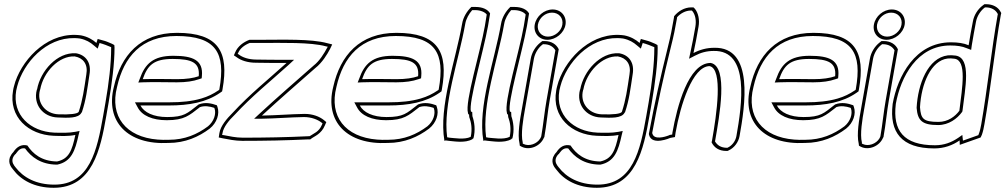

<svg xmlns="http://www.w3.org/2000/svg" viewBox="-20 -655 4776 912"><path d="M42 -225C20 -99 115 -15 235 -10C270 -9 303 -7 338 -14C322 61 307 100 251 112C177 111 136 75 110 36C81 29 59 43 43 68C36 75 31 83 27 92C17 122 35 141 42 150C79 200 143 237 235 237C419 237 457 56 485 -105L496 -168C512 -261 524 -353 524 -429L523 -441L512 -447C496 -454 482 -460 469 -463L444 -470L438 -451C420 -467 396 -481 365 -487C216 -508 94 -385 53 -268C49 -254 44 -239 42 -225ZM57 -225C59 -237 64 -253 68 -266C107 -378 221 -491 360 -472C389 -466 409 -454 426 -439L444 -424L453 -451L462 -448H463C474 -445 488 -439 503 -433L508 -431V-426C508 -351 497 -260 481 -168L470 -105C441 60 406 222 238 222C150 222 90 187 54 140C46 130 34 116 41 95C44 88 47 83 52 78L55 76L56 74C70 54 82 47 99 50C128 90 173 126 249 127H251H252C319 113 337 61 353 -13L358 -33L338 -29C306 -23 273 -24 238 -25C124 -30 37 -109 57 -225ZM155 -229C136 -158 185 -99 254 -97C302 -95 353 -92 367 -120L368 -121L369 -122C389 -182 394 -229 405 -301C415 -357 388 -394 341 -402H340H339C252 -407 172 -319 156 -230ZM170 -228 171 -230C186 -313 260 -391 335 -387C375 -380 399 -350 390 -301C379 -228 373 -182 354 -124C349 -114 312 -110 258 -112C196 -114 153 -167 170 -228Z M521 -243C479 -77 587 34 780 24C860 24 924 -5 976 -44C1011 -72 1024 -115 1013 -147L1010 -155C985 -164 955 -171 924 -159L920 -156C870 -117 855 -99 774 -99C709 -99 664 -121 647 -154H782C879 -154 960 -169 1025 -214L1035 -221L1037 -231C1069 -410 1017 -499 821 -499C646 -499 554 -391 521 -243ZM536 -242C568 -385 652 -484 818 -484C1006 -484 1053 -404 1022 -231L1021 -228L1018 -226C993 -209 967 -196 936 -187C892 -174 842 -169 785 -169H621L634 -145C654 -106 704 -84 772 -84C856 -84 879 -107 927 -144L929 -146C952 -154 975 -150 997 -143L999 -140C1008 -114 996 -78 968 -55C917 -17 858 9 782 9H781C762 10 746 9 729 8C578 -4 500 -102 536 -242ZM637 -263 657 -264C711 -266 768 -264 820 -264C864 -264 898 -269 926 -279L938 -283L939 -294C946 -369 897 -390 803 -390C708 -390 669 -352 644 -281ZM658 -279C681 -345 710 -375 800 -375C893 -375 930 -357 924 -293C899 -284 865 -279 822 -279C770 -279 713 -281 658 -279Z M1022 -22 1019 -2 1038 2C1064 7 1097 14 1131 14C1236 14 1342 12 1445 7H1454L1462 1C1471 -6 1507 -19 1523 -59L1530 -75L1518 -85C1498 -101 1466 -114 1427 -114C1360 -113 1293 -107 1224 -106C1306 -182 1392 -256 1478 -332C1510 -357 1534 -396 1548 -423L1558 -444L1534 -450C1458 -471 1320 -466 1226 -466H1165C1136 -455 1109 -435 1097 -406L1091 -392L1103 -384C1124 -368 1156 -357 1196 -357C1243 -356 1291 -356 1341 -356C1256 -279 1167 -208 1084 -118C1059 -93 1027 -57 1022 -22ZM1035 -14 1037 -23C1041 -51 1068 -84 1093 -108L1094 -109C1176 -198 1264 -268 1350 -346L1377 -371H1343C1293 -371 1246 -371 1199 -372C1161 -372 1132 -382 1113 -397L1109 -399L1111 -403C1120 -425 1141 -441 1166 -451H1224C1318 -451 1456 -455 1528 -435L1537 -433L1534 -428C1520 -402 1498 -365 1469 -343L1468 -342C1382 -266 1296 -192 1214 -116L1187 -91H1221C1291 -92 1358 -98 1424 -99C1459 -99 1489 -87 1507 -73L1512 -69L1509 -62C1495 -28 1469 -21 1454 -10L1450 -8H1447H1446C1343 -3 1238 -1 1133 -1C1101 -1 1069 -8 1043 -13Z M1563 -243C1521 -77 1629 34 1822 24C1902 24 1966 -5 2018 -44C2053 -72 2066 -115 2055 -147L2052 -155C2027 -164 1997 -171 1966 -159L1962 -156C1912 -117 1897 -99 1816 -99C1751 -99 1706 -121 1689 -154H1824C1921 -154 2002 -169 2067 -214L2077 -221L2079 -231C2111 -410 2059 -499 1863 -499C1688 -499 1596 -391 1563 -243ZM1578 -242C1610 -385 1694 -484 1860 -484C2048 -484 2095 -404 2064 -231L2063 -228L2060 -226C2035 -209 2009 -196 1978 -187C1934 -174 1884 -169 1827 -169H1663L1676 -145C1696 -106 1746 -84 1814 -84C1898 -84 1921 -107 1969 -144L1971 -146C1994 -154 2017 -150 2039 -143L2041 -140C2050 -114 2038 -78 2010 -55C1959 -17 1900 9 1824 9H1823C1804 10 1788 9 1771 8C1620 -4 1542 -102 1578 -242ZM1679 -263 1699 -264C1753 -266 1810 -264 1862 -264C1906 -264 1940 -269 1968 -279L1980 -283L1981 -294C1988 -369 1939 -390 1845 -390C1750 -390 1711 -352 1686 -281ZM1700 -279C1723 -345 1752 -375 1842 -375C1935 -375 1972 -357 1966 -293C1941 -284 1907 -279 1864 -279C1812 -279 1755 -281 1700 -279Z M2175 -542C2144 -365 2063 -149 2091 14C2091 14 2097 12 2097 12C2097 12 2112 14 2112 14C2130 15 2189 27 2224 6L2228 1V6C2240 -38 2233 -77 2224 -103L2223 -123L2217 -125C2204 -166 2276 -409 2298 -531L2308 -591C2298 -610 2272 -622 2239 -622H2219C2198 -602 2180 -573 2175 -542ZM2190 -542C2194 -566 2208 -590 2223 -607H2236C2263 -607 2284 -597 2292 -586L2283 -531C2262 -410 2187 -169 2203 -118L2204 -113L2208 -111L2209 -98L2210 -96C2218 -74 2224 -42 2216 -5C2186 10 2134 0 2115 -1L2104 -3C2083 -160 2159 -367 2190 -542Z M2360 -542C2329 -365 2248 -149 2276 14C2276 14 2282 12 2282 12C2282 12 2297 14 2297 14C2315 15 2374 27 2409 6L2413 1V6C2425 -38 2418 -77 2409 -103L2408 -123L2402 -125C2389 -166 2461 -409 2483 -531L2493 -591C2483 -610 2457 -622 2424 -622H2404C2383 -602 2365 -573 2360 -542ZM2375 -542C2379 -566 2393 -590 2408 -607H2421C2448 -607 2469 -597 2477 -586L2468 -531C2447 -410 2372 -169 2388 -118L2389 -113L2393 -111L2394 -98L2395 -96C2403 -74 2409 -42 2401 -5C2371 10 2319 0 2300 -1L2289 -3C2268 -160 2344 -367 2375 -542Z M2520 -538C2513 -499 2540 -466 2580 -466C2620 -466 2659 -498 2666 -537C2673 -577 2646 -610 2605 -610C2565 -610 2527 -578 2520 -538ZM2459 -138C2450 -88 2437 -17 2448 28L2449 37L2458 42C2496 61 2548 39 2564 -2L2566 -4V-7C2576 -61 2582 -129 2591 -178L2634 -421C2623 -444 2600 -460 2566 -460H2556L2547 -453C2524 -435 2506 -406 2501 -376ZM2535 -538C2541 -570 2570 -595 2602 -595C2635 -595 2657 -569 2651 -537C2646 -507 2615 -481 2583 -481C2551 -481 2530 -507 2535 -538ZM2474 -138 2516 -376C2521 -402 2536 -427 2555 -442L2559 -445H2563C2591 -445 2609 -432 2618 -416L2576 -178C2567 -129 2560 -58 2551 -8L2550 -5C2548 -2 2548 0 2546 3C2531 28 2494 42 2467 29L2463 27V23V22C2453 -18 2465 -88 2474 -138Z M2622 -225C2600 -99 2695 -15 2815 -10C2850 -9 2883 -7 2918 -14C2902 61 2887 100 2831 112C2757 111 2716 75 2690 36C2661 29 2639 43 2623 68C2616 75 2611 83 2607 92C2597 122 2615 141 2622 150C2659 200 2723 237 2815 237C2999 237 3037 56 3065 -105L3076 -168C3092 -261 3104 -353 3104 -429L3103 -441L3092 -447C3076 -454 3062 -460 3049 -463L3024 -470L3018 -451C3000 -467 2976 -481 2945 -487C2796 -508 2674 -385 2633 -268C2629 -254 2624 -239 2622 -225ZM2637 -225C2639 -237 2644 -253 2648 -266C2687 -378 2801 -491 2940 -472C2969 -466 2989 -454 3006 -439L3024 -424L3033 -451L3042 -448H3043C3054 -445 3068 -439 3083 -433L3088 -431V-426C3088 -351 3077 -260 3061 -168L3050 -105C3021 60 2986 222 2818 222C2730 222 2670 187 2634 140C2626 130 2614 116 2621 95C2624 88 2627 83 2632 78L2635 76L2636 74C2650 54 2662 47 2679 50C2708 90 2753 126 2829 127H2831H2832C2899 113 2917 61 2933 -13L2938 -33L2918 -29C2886 -23 2853 -24 2818 -25C2704 -30 2617 -109 2637 -225ZM2735 -229C2716 -158 2765 -99 2834 -97C2882 -95 2933 -92 2947 -120L2948 -121L2949 -122C2969 -182 2974 -229 2985 -301C2995 -357 2968 -394 2921 -402H2920H2919C2832 -407 2752 -319 2736 -230ZM2750 -228 2751 -230C2766 -313 2840 -391 2915 -387C2955 -380 2979 -350 2970 -301C2959 -228 2953 -182 2934 -124C2929 -114 2892 -110 2838 -112C2776 -114 2733 -167 2750 -228Z M3062 -19 3063 -14C3077 39 3164 0 3164 0L3186 -4L3189 -25C3212 -156 3269 -339 3350 -341C3416 -329 3384 -110 3362 13L3360 21C3372 46 3395 62 3430 62H3436L3442 59C3468 47 3488 20 3493 -9C3518 -149 3564 -433 3372 -428C3337 -428 3304 -419 3274 -403C3283 -444 3290 -482 3298 -528C3304 -561 3297 -593 3281 -613L3274 -620H3264C3230 -620 3201 -601 3182 -578L3181 -570C3172 -519 3166 -485 3153 -434C3115 -280 3091 -173 3063 -24ZM3078 -22V-24C3106 -173 3129 -279 3167 -433C3180 -484 3187 -519 3196 -570V-573C3212 -591 3236 -605 3262 -605H3266L3269 -602C3283 -585 3288 -557 3283 -528C3275 -482 3268 -445 3259 -404L3253 -376L3280 -390C3308 -405 3337 -413 3370 -413C3543 -417 3504 -156 3478 -9C3474 15 3457 37 3437 46L3435 47H3433C3404 47 3386 34 3376 16L3377 13C3397 -102 3441 -340 3356 -356H3354H3353C3250 -353 3196 -150 3174 -25L3173 -16L3161 -14L3159 -13L3157 -12C3137 -4 3087 10 3079 -20Z M3544 -243C3502 -77 3610 34 3803 24C3883 24 3947 -5 3999 -44C4034 -72 4047 -115 4036 -147L4033 -155C4008 -164 3978 -171 3947 -159L3943 -156C3893 -117 3878 -99 3797 -99C3732 -99 3687 -121 3670 -154H3805C3902 -154 3983 -169 4048 -214L4058 -221L4060 -231C4092 -410 4040 -499 3844 -499C3669 -499 3577 -391 3544 -243ZM3559 -242C3591 -385 3675 -484 3841 -484C4029 -484 4076 -404 4045 -231L4044 -228L4041 -226C4016 -209 3990 -196 3959 -187C3915 -174 3865 -169 3808 -169H3644L3657 -145C3677 -106 3727 -84 3795 -84C3879 -84 3902 -107 3950 -144L3952 -146C3975 -154 3998 -150 4020 -143L4022 -140C4031 -114 4019 -78 3991 -55C3940 -17 3881 9 3805 9H3804C3785 10 3769 9 3752 8C3601 -4 3523 -102 3559 -242ZM3660 -263 3680 -264C3734 -266 3791 -264 3843 -264C3887 -264 3921 -269 3949 -279L3961 -283L3962 -294C3969 -369 3920 -390 3826 -390C3731 -390 3692 -352 3667 -281ZM3681 -279C3704 -345 3733 -375 3823 -375C3916 -375 3953 -357 3947 -293C3922 -284 3888 -279 3845 -279C3793 -279 3736 -281 3681 -279Z M4131 -538C4124 -499 4151 -466 4191 -466C4231 -466 4270 -498 4277 -537C4284 -577 4257 -610 4216 -610C4176 -610 4138 -578 4131 -538ZM4070 -138C4061 -88 4048 -17 4059 28L4060 37L4069 42C4107 61 4159 39 4175 -2L4177 -4V-7C4187 -61 4193 -129 4202 -178L4245 -421C4234 -444 4211 -460 4177 -460H4167L4158 -453C4135 -435 4117 -406 4112 -376ZM4146 -538C4152 -570 4181 -595 4213 -595C4246 -595 4268 -569 4262 -537C4257 -507 4226 -481 4194 -481C4162 -481 4141 -507 4146 -538ZM4085 -138 4127 -376C4132 -402 4147 -427 4166 -442L4170 -445H4174C4202 -445 4220 -432 4229 -416L4187 -178C4178 -129 4171 -58 4162 -8L4161 -5C4159 -2 4159 0 4157 3C4142 28 4105 42 4078 29L4074 27V23V22C4064 -18 4076 -88 4085 -138Z M4220 -160C4204 -28 4261 50 4418 50C4465 50 4505 35 4538 12L4539 33L4638 -2L4644 -15C4650 -32 4653 -48 4656 -65C4686 -233 4705 -423 4734 -585L4736 -593L4732 -600C4721 -621 4696 -635 4665 -635H4656L4648 -629C4625 -612 4606 -583 4601 -552C4594 -515 4587 -479 4581 -440C4558 -450 4530 -454 4497 -454C4327 -454 4243 -292 4220 -161ZM4235 -160V-161C4258 -290 4337 -439 4494 -439C4526 -439 4551 -435 4572 -426L4593 -418L4596 -440C4602 -478 4609 -514 4616 -552C4621 -579 4638 -604 4656 -618L4659 -620H4662C4689 -620 4709 -608 4718 -591L4720 -588L4719 -585C4690 -422 4670 -232 4641 -65C4638 -49 4635 -33 4629 -18L4627 -13L4554 13L4551 -14L4531 0C4500 21 4465 35 4421 35C4271 35 4220 -36 4235 -160ZM4334 -142C4339 -83 4359 -61 4436 -61C4487 -61 4527 -92 4549 -122L4551 -125L4552 -130C4564 -234 4596 -380 4519 -391C4505 -393 4493 -393 4482 -392C4387 -380 4340 -255 4334 -144V-143ZM4350 -146C4356 -257 4402 -367 4481 -377C4491 -378 4501 -378 4514 -376C4573 -368 4551 -241 4537 -129C4517 -102 4483 -76 4438 -76C4365 -76 4354 -91 4350 -146Z"/></svg>

Font: Snowfall
Style: BlkOlObl
Weight: 900
Designer: Jasper
Foundry: Cannot Into Space Fonts
Version: Version 0.9